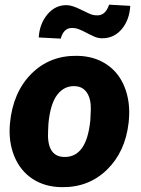

<svg xmlns="http://www.w3.org/2000/svg" viewBox="-20 -771 590 801"><path d="M523.4 -746.6Q520 -687.5 487.8 -649.4Q455.6 -611.3 406.7 -611.3Q389.2 -611.3 373.5 -618.2Q357.9 -625 341.1 -634Q324.2 -643.1 309.3 -648.9Q294.4 -654.8 277.8 -654.3Q245.1 -652.8 233.4 -609.9L141.6 -614.7Q145 -671.9 178 -711.2Q210.9 -750.5 259.3 -749.5Q281.2 -749 318.1 -730.5Q355 -711.9 366 -709.2Q377 -706.5 389.2 -707Q420.9 -708.5 435.1 -751.5ZM301.8 -538.1Q372.6 -537.1 424.3 -502.7Q476.1 -468.3 500.2 -406.7Q524.4 -345.2 517.6 -270L516.6 -259.3Q502.9 -137.7 426.3 -63Q349.6 11.7 236.8 9.8Q166.5 8.8 115.2 -25.1Q64 -59.1 39.3 -120.1Q14.6 -181.2 21.5 -255.9Q33.7 -385.7 110.6 -462.9Q187.5 -540 301.8 -538.1ZM182.1 -255.9 180.7 -227.1Q173.8 -118.2 247.1 -116.2Q341.8 -113.3 356.9 -270L358.9 -314.5Q359.9 -358.4 342.5 -384.5Q325.2 -410.6 291.5 -411.6Q247.1 -413.1 218.5 -375.2Q189.9 -337.4 182.1 -255.9Z"/></svg>

Font: TypoPRO Roboto
Style: Italic
Weight: 900
Italic angle: -12°
Designer: Google
Version: Version 2.136; 2016